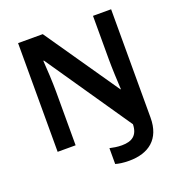

<svg xmlns="http://www.w3.org/2000/svg" viewBox="-158 -848 1112 1185"><g transform="rotate(-20 397.5 -255.5)"><path d="M489 203C617 203 703 139 703 -2V-714H584V-428C584 -371 588 -282 591 -230H588L254 -714H92V0H210V-353C210 -413 205 -507 201 -558H205L587 -1C585 72 545 98 479 98C449 98 423 93 400 88V192C420 198 450 203 489 203Z"/></g></svg>

Font: Noto Sans Balinese SemiBold
Style: Regular
Weight: 600
Designer: Aditya Bayu, David Williams
Foundry: David Williams
Version: Version 2.005